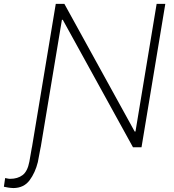

<svg xmlns="http://www.w3.org/2000/svg" viewBox="-111 -747 884 974"><path d="M50.8 0H51.1L171.9 -727.3H215.6L572.1 -79.9H576.3L683.6 -727.3H727.6L606.9 0H563.6L207.4 -646.7H203.1L95.5 0H95.2L81 75.3Q67.8 128.9 39.1 167.6Q10.3 206.3 -42.6 207Q-60 206.3 -70 204.4Q-79.9 202.4 -91.3 200.3L-84.9 156.2Q-78.1 157.3 -72.3 158.7Q-66.4 160.2 -59.7 160.2Q-21.3 160.2 3.7 141.2Q28.8 122.2 38 72.8Z"/></svg>

Font: Inter Extra Light  BETA
Style: Italic
Weight: 200
Italic angle: 9.39999°
Designer: Rasmus Andersson
Foundry: rsms
Version: Version 3.011;git-f93a4a705